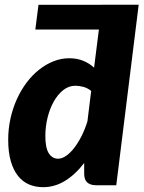

<svg xmlns="http://www.w3.org/2000/svg" viewBox="-20 -768 595 796"><path d="M358 -391Q343.5 -403 325.8 -407.8Q308 -412.5 292 -412.5Q265 -412.5 242.2 -394.5Q219.5 -376.5 203 -347.2Q186.5 -318 177.2 -280.5Q168 -243 168 -204Q168 -154.5 182.5 -132.2Q197 -110 221 -110Q237 -110 254.2 -122Q271.5 -134 287.8 -155Q304 -176 318.2 -204.2Q332.5 -232.5 342.5 -265ZM555 -748.5 462 0H379Q364.5 0 354.8 -3.8Q345 -7.5 339.2 -14Q333.5 -20.5 331.2 -29.5Q329 -38.5 329 -49V-92.5Q293.5 -45.5 250.5 -18.8Q207.5 8 159 8Q127 8 100.5 -3.2Q74 -14.5 54.8 -38.5Q35.5 -62.5 24.8 -99.8Q14 -137 14 -189Q14 -234 23.5 -276.8Q33 -319.5 50 -357Q67 -394.5 90.5 -425.8Q114 -457 142.2 -479.2Q170.5 -501.5 202 -514Q233.5 -526.5 267 -526.5Q299.5 -526.5 325 -516Q350.5 -505.5 370 -487.5L390 -645.5H126.5L139.5 -748H403V-748.5Z"/></svg>

Font: Lato ExtraBold
Style: Italic
Weight: 800
Italic angle: -7°
Designer: Lukasz Dziedzic with Adam Twardoch and Botio Nikoltchev
Foundry: tyPoland Lukasz Dziedzic
Version: Version 2.015; 2015-08-06; http://www.latofonts.com/